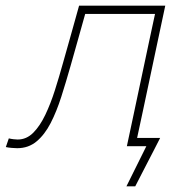

<svg xmlns="http://www.w3.org/2000/svg" viewBox="-60 -514 648 675"><path d="M0.5 7Q-6 7 -18.5 6Q-31 5 -39.5 3L-29 -27.5Q-21 -25.5 -12 -24.5Q-3 -23.5 2 -23.5Q33 -23.5 56.8 -47.2Q80.5 -71 99.2 -110.2Q118 -149.5 133 -196.8Q148 -244 161 -291Q175.5 -341.5 189.8 -393Q204 -444.5 218 -494H521Q509 -438 497.8 -385Q486.5 -332 473.5 -270.5L463 -221Q452 -169 442.2 -123Q432.5 -77 422 -29H503Q492 -7.5 481 14Q470 35.5 458.5 57.5Q447.5 78.5 437 99.2Q426.5 120 415.5 141H384.5L454.5 0H386Q398 -56.5 409.2 -108.8Q420.5 -161 433 -221L443.5 -270.5Q455 -325.5 464.8 -371Q474.5 -416.5 485 -465H239.5Q227 -419.5 214.2 -374.8Q201.5 -330 188 -282Q172 -225.5 155.5 -173.8Q139 -122 118 -81.2Q97 -40.5 68.5 -16.8Q40 7 0.5 7Z"/></svg>

Font: Commissioner Thin
Style: Italic
Weight: 100
Italic angle: -12°
Designer: Kostas Bartsokas
Foundry: Kostas Bartsokas
Version: Version 1.000; ttfautohint (v1.8.3)